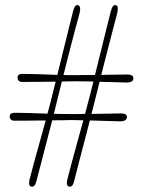

<svg xmlns="http://www.w3.org/2000/svg" viewBox="-20 -723 559 750"><path d="M269.5 -15Q263.5 9 250.5 6Q237 3.5 243 -22Q249.5 -48.5 260 -86.8Q270.5 -125 282.2 -168.2Q294 -211.5 305.5 -253Q290.5 -253.5 277 -253.8Q263.5 -254 252.5 -254Q238.5 -253.5 220.8 -253.2Q203 -253 184 -253Q172.5 -209.5 160.8 -163.8Q149 -118 138.8 -78.8Q128.5 -39.5 122 -15Q116 9 102.5 6Q89.5 3.5 95.5 -22Q102 -48.5 112.5 -86.5Q123 -124.5 135 -167.5Q147 -210.5 158.5 -252.5Q124 -252 91.5 -251.8Q59 -251.5 38 -251.5Q19 -250.5 18 -268Q18 -282.5 38 -282.5Q60 -282.5 94.8 -281.5Q129.5 -280.5 165.5 -279Q171.5 -300.5 176.5 -320.2Q181.5 -340 185.5 -356.5Q188 -367 191 -379Q194 -391 197.5 -404Q161.5 -403.5 126 -403.2Q90.5 -403 68.5 -403Q49.5 -402 48.5 -419.5Q48.5 -434.5 68 -434.5Q91.5 -434.5 129 -433.2Q166.5 -432 204 -430.5Q214.5 -474 226.2 -521Q238 -568 248.2 -609.8Q258.5 -651.5 265.5 -679.5Q273 -708 285.5 -702.5Q297.5 -698.5 290.5 -670Q283 -643.5 272.5 -603.5Q262 -563.5 250.2 -518Q238.5 -472.5 228 -430Q240.5 -429.5 252 -429.5Q263.5 -429.5 273.5 -429.5Q289.5 -429.5 309.5 -429.8Q329.5 -430 351 -430Q362 -473.5 373.5 -520.5Q385 -567.5 395.5 -609.5Q406 -651.5 413 -679.5Q420.5 -707.5 433.5 -702.5Q444.5 -699 437.5 -670Q430.5 -643.5 420 -603.5Q409.5 -563.5 398 -518.2Q386.5 -473 375.5 -430.5Q438 -431 477.5 -432Q501 -432 501 -417.5Q501 -401.5 477 -400.5Q458 -401 429 -402Q400 -403 369 -403.5Q360.5 -369 354 -343.5Q350.5 -329.5 346.2 -312.8Q342 -296 337.5 -278Q370 -278.5 401.2 -279Q432.5 -279.5 452 -280Q475.5 -280 476 -266Q475.5 -250 451.5 -249Q431 -249.5 398 -250.5Q365 -251.5 331 -252.5Q320 -209 308 -163.8Q296 -118.5 285.8 -79.2Q275.5 -40 269.5 -15ZM206.5 -343.5Q203 -329.5 199 -313Q195 -296.5 190.5 -278.5Q208 -278 224 -277.8Q240 -277.5 253 -277.5Q265.5 -277.5 280.5 -277.5Q295.5 -277.5 312 -278Q318 -299.5 323.2 -319.5Q328.5 -339.5 333 -356.5Q335.5 -367 338.5 -379.2Q341.5 -391.5 345 -404.5Q325 -405 306.5 -405.2Q288 -405.5 273 -405.5Q262 -405.5 249 -405.2Q236 -405 221.5 -404.5Q213 -369.5 206.5 -343.5Z"/></svg>

Font: Fraunces 144pt S100 Thin
Style: Regular
Weight: 100
Version: Version 1.000; ttfautohint (v1.8.3)